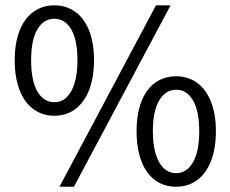

<svg xmlns="http://www.w3.org/2000/svg" viewBox="-20 -688 864 720"><path d="M184.1 -668Q228.5 -668 262.2 -643.8Q295.9 -619.6 314.2 -573.2Q332.5 -526.9 332.5 -461.9Q332.5 -397 314 -350.1Q295.4 -303.2 262 -278.6Q228.5 -253.9 184.1 -253.9Q139.2 -253.9 105.5 -278.6Q71.8 -303.2 53.5 -350.1Q35.2 -397 35.2 -461.9Q35.2 -526.9 53.5 -573.2Q71.8 -619.6 105.5 -643.8Q139.2 -668 184.1 -668ZM564.9 -668H619.6L257.3 12.2H203.1ZM184.1 -617.7Q143.6 -617.7 120.1 -578.1Q96.7 -538.6 96.7 -461.9Q96.7 -385.7 120.1 -345.2Q143.6 -304.7 184.1 -304.7Q210 -304.7 229.2 -322.5Q248.5 -340.3 259.5 -375.7Q270.5 -411.1 270.5 -461.9Q270.5 -538.1 247.1 -577.9Q223.6 -617.7 184.1 -617.7ZM640.6 -401.9Q685.1 -401.9 718.8 -377.7Q752.4 -353.5 771 -306.9Q789.6 -260.3 789.6 -195.8Q789.6 -130.4 771 -83.5Q752.4 -36.6 718.8 -12.2Q685.1 12.2 640.6 12.2Q595.2 12.2 561.8 -12.2Q528.3 -36.6 510.3 -83.5Q492.2 -130.4 492.2 -195.8Q492.2 -260.7 510.3 -307.1Q528.3 -353.5 561.8 -377.7Q595.2 -401.9 640.6 -401.9ZM640.6 -351.6Q601.1 -351.6 577.1 -311.5Q553.2 -271.5 553.2 -195.8Q553.2 -145 564.2 -109.6Q575.2 -74.2 595 -56.4Q614.7 -38.6 640.6 -38.6Q680.2 -38.6 703.6 -79.1Q727.1 -119.6 727.1 -195.8Q727.1 -272 703.6 -311.8Q680.2 -351.6 640.6 -351.6Z"/></svg>

Font: Varta
Style: Regular
Weight: 400
Designer: Joana Correia, Viktoriya Grabowska, Eben Sorkin
Foundry: Sorkin Type
Version: Version 1.002; ttfautohint (v1.3) -l 8 -r 24 -G 200 -x 12 -H